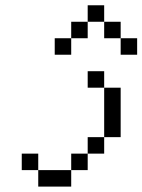

<svg xmlns="http://www.w3.org/2000/svg" viewBox="-20 -645 540 728"><path d="M500 -437.5V-500H437.5V-437.5ZM125 0V62.5H250V0ZM125 0V-62.5H62.5V0ZM250 0H312.5V-62.5H250ZM312.5 -62.5H375V-125H312.5ZM375 -125H437.5V-312.5H375ZM375 -312.5V-375H312.5V-312.5ZM250 -500H187.5V-437.5H250ZM250 -500H312.5V-562.5H250ZM437.5 -500V-562.5H375V-500ZM312.5 -562.5H375V-625H312.5Z"/></svg>

Font: Unifont
Style: Regular
Weight: 500
Version: Version 15.1.04